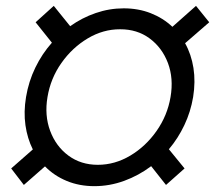

<svg xmlns="http://www.w3.org/2000/svg" viewBox="-20 -631 749 661"><path d="M305 9.9Q253.2 9.9 209.9 -8Q166.5 -25.9 134.9 -58.2L62.1 5.7L18.5 -51.1L93 -116.5Q74.2 -154.1 67.6 -199.9Q61.1 -245.7 69.6 -296.9Q78.5 -350.5 101.6 -398.1Q124.6 -445.7 158.7 -484L102.6 -554.3L165.1 -610.8L221.6 -540.8Q262.4 -570 309.5 -586.1Q356.5 -602.3 405.9 -602.3Q456.3 -602.3 498.9 -585.6Q541.5 -568.9 573.5 -538.7L654.8 -610.8L700.3 -554.3L617.2 -482.2Q638.5 -444.2 646 -397Q653.4 -349.8 644.9 -296.9Q636.4 -246.1 614.7 -200.3Q593 -154.5 561.4 -117.2L615.4 -51.1L551.5 5.7L500.4 -58.9Q457.4 -26.6 407.3 -8.3Q357.2 9.9 305 9.9ZM316.8 -63.6Q375.4 -63.6 428.6 -95.3Q481.9 -127.1 519.2 -180.4Q556.5 -233.7 567.1 -296.9Q578.1 -361.2 558.1 -414.1Q538 -467 495 -498.8Q452.1 -530.5 393.5 -530.2Q335.2 -530.5 282 -498.8Q228.7 -467 191.4 -414.1Q154.1 -361.2 143.5 -296.9Q132.8 -233.7 152.7 -180.4Q172.6 -127.1 215.6 -95.3Q258.5 -63.6 316.8 -63.6Z"/></svg>

Font: Inter Light  BETA
Style: Italic
Weight: 300
Italic angle: 9.39999°
Designer: Rasmus Andersson
Foundry: rsms
Version: Version 3.011;git-f93a4a705